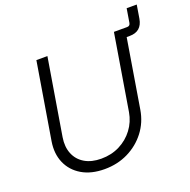

<svg xmlns="http://www.w3.org/2000/svg" viewBox="-145 -975 1117 1127"><g transform="rotate(-20 413.5 -411.0)"><path d="M642.1 -673.3 651.4 -727.5H728.5Q746.6 -727.5 749.5 -746.1L763.7 -832.5H826.7L813 -749Q806.6 -711.4 784.7 -692.4Q762.7 -673.3 725.1 -673.3ZM320.3 11.2Q237.3 11.2 179.4 -22.9Q121.6 -57.1 95.9 -116.2Q70.3 -175.3 82.5 -249.5L161.6 -727.5H230.5L151.4 -249.5Q142.1 -191.9 160.2 -147.5Q178.2 -103 220 -78.1Q261.7 -53.2 322.8 -53.2Q386.2 -53.2 438 -79.3Q489.7 -105.5 523.9 -151.1Q558.1 -196.8 567.9 -254.4L646 -727.5H714.8L635.3 -245.1Q623 -170.4 578.9 -112.5Q534.7 -54.7 468 -21.7Q401.4 11.2 320.3 11.2Z"/></g></svg>

Font: Inter 18pt Light
Style: Italic
Weight: 300
Italic angle: -9.3988°
Designer: Rasmus Andersson
Foundry: rsms
Version: Version 4.001;git-66647c0bb